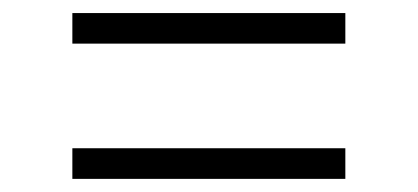

<svg xmlns="http://www.w3.org/2000/svg" viewBox="-20 -477 640 294"><path d="M90.8 -410.2V-457H508.8V-410.2ZM90.8 -203.1V-250H508.8V-203.1Z"/></svg>

Font: Office Code Pro Light
Style: Regular
Weight: 300
Designer: Nathan Rutzky & Paul D. Hunt
Foundry: Adobe Systems Incorporated
Version: Version 1.004;PS 001.004;hotconv 1.0.70;makeotf.lib2.5.58329